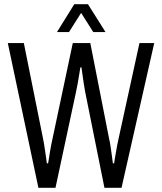

<svg xmlns="http://www.w3.org/2000/svg" viewBox="-20 -890 768 910"><path d="M162 0 17 -686H93L184 -233Q189 -209 192 -186.5Q195 -164 198 -146Q201 -128 202 -116H208Q210 -125 212 -139.5Q214 -154 217 -171.5Q220 -189 223 -205Q226 -221 229 -233L325 -686H408L497 -233Q501 -217 504 -196Q507 -175 510 -154Q513 -133 515 -116H521Q522 -125 524.5 -139.5Q527 -154 530 -171Q533 -188 536 -204.5Q539 -221 542 -233L641 -686H711L556 0H475L384 -453Q380 -475 376.5 -497.5Q373 -520 370.5 -539.5Q368 -559 366 -571H361Q359 -559 355.5 -537.5Q352 -516 348 -493Q344 -470 340 -453L243 0ZM250 -738 332 -870H397L480 -738H422L348 -855H381L307 -738Z"/></svg>

Font: Archivo Condensed Light
Style: Regular
Weight: 300
Width: 3
Designer: Hector Gatti
Foundry: Omnibus-Type
Version: Version 2.001